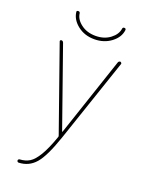

<svg xmlns="http://www.w3.org/2000/svg" viewBox="-170 -1003 839 1096"><g transform="rotate(20 250.0 -455.0)"><path d="M100.6 -910.2Q98.6 -919.9 110.4 -919.9Q119.1 -919.9 121.1 -911.1Q125 -875 161.1 -847.7Q197.3 -820.3 249.5 -820.3Q301.8 -820.3 337.9 -847.7Q374 -875 378.9 -911.1Q379.9 -919.9 389.6 -919.9Q399.4 -919.9 399.4 -910.2Q394.5 -865.2 351.6 -832.5Q308.6 -799.8 249.5 -799.8Q190.4 -799.8 148.4 -832.5Q106.4 -865.2 100.6 -910.2ZM247.1 -214.8 69.3 -719.7Q67.4 -723.6 69.8 -727.1Q72.3 -730.5 76.2 -730.5Q85.9 -730.5 89.8 -719.7L257.8 -242.2Q257.8 -241.2 258.8 -241.2Q260.7 -241.2 260.7 -242.2L420.9 -719.7Q423.8 -729.5 433.6 -730.5Q436.5 -730.5 439.9 -727.1Q443.4 -723.6 442.4 -719.7L269.5 -210Q226.6 -84 186.5 -38.1Q146.5 7.8 85 9.8Q81.1 9.8 78.1 6.8Q75.2 3.9 75.2 0Q75.2 -3.9 78.1 -6.8Q81.1 -9.8 85 -9.8Q119.1 -11.7 144 -26.9Q168.9 -42 194.8 -85Q220.7 -127.9 248 -206.1Q249 -209 247.1 -214.8Z"/></g></svg>

Font: Rounded-X Mgen+ 2m thin
Style: Regular
Weight: 100
Designer: [Source Han Sans]
Ryoko NISHIZUKA  (kana & ideographs); Paul D. Hunt (Latin, Greek & Cyrillic); Wenlong ZHANG  (bopomofo
Version: Version 1.059.20150602